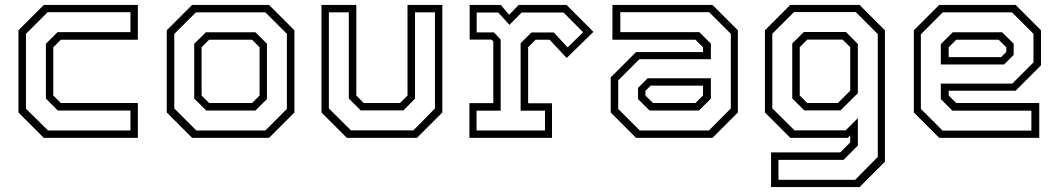

<svg xmlns="http://www.w3.org/2000/svg" viewBox="-20 -560 4304 780"><path d="M158 0 55 -103V-437L158 -540H540V-398.5H227L196.5 -368V-172L227 -141.5H540V0ZM175 -30H510V-111H215L166.5 -159.5V-382.5L214 -429.5H510V-510.5H173.5L85.5 -422.5V-118.5Z M760.5 0 657.5 -103V-437L760.5 -540H1073L1176 -437V-103L1073 0ZM777.5 -30H1058L1145.5 -117.5V-422.5L1058 -510H776L688 -422V-119.5ZM818 -111 769 -159.5V-382L816.5 -429H1017.5L1064.5 -382.5V-157.5L1017.5 -111ZM829.5 -141.5H1004L1034.5 -172V-368L1004 -398.5H829.5L799 -368V-172Z M1389 0 1286 -103V-540H1427.5V-172L1458 -141.5H1605L1635.5 -172V-540H1777V-103L1674 0ZM1405.5 -30.5H1659.5L1747 -119.5V-510H1666V-159.5L1619 -111.5H1445.5L1397 -159.5V-510H1316V-119.5Z M1887 0V-141H1984V-391.5L1976.5 -399H1888V-540H2014.5L2048.5 -500L2087 -540H2281.5L2391 -430.5L2282 -324.5L2213 -398.5H2156L2125.5 -368V-140.5H2222.5V0ZM1916 -30H2194V-110.5H2095V-384.5L2139 -428H2230L2286 -367.5L2349 -429L2269.5 -509H2099L2049.5 -459L2004.5 -509H1916.5V-428.5H1986.5L2014 -399V-110.5H1916Z M2564 0 2461 -103V-245.5L2564 -348.5H2836V-368L2805.5 -398.5H2468V-540H2874.5L2977.5 -437V-103L2874.5 0ZM2619 -111 2572 -157.5V-203L2611 -242H2868V-159.5L2819.5 -111ZM2579 -30H2860L2949 -119.5V-422.5L2861 -510.5H2500V-429.5H2821L2868 -382.5V-319.5H2577.5L2491.5 -233.5V-117.5ZM2633 -141.5H2805.5L2836 -172V-212H2623L2602 -191V-172Z M3112.5 200V59H3393.5L3434 18.5V-10L3424 0H3190.5L3087.5 -103V-437L3190.5 -540H3472L3575 -437V97L3472 200ZM3142.5 170.5H3454L3546 77.5V-421.5L3456.5 -511H3205.5L3117.5 -423V-120L3207.5 -30.5H3415.5L3465 -80V31.5L3407 89.5H3142.5ZM3247.5 -111.5 3198.5 -160V-383.5L3245.5 -430H3416.5L3465 -381.5V-181.5L3394.5 -111.5ZM3259.5 -141.5H3384L3434 -191.5V-368.5L3403 -399H3259.5L3229 -368.5V-172Z M4106 -540 4209 -437V-294.5L4106 -191.5H3834V-172L3864.5 -141.5H4202V0H3795.5L3692.5 -103V-437L3795.5 -540ZM4051 -429 4098 -382.5V-337L4059 -298H3802V-380.5L3850.5 -429ZM4091 -510H3810L3721 -420.5V-117.5L3809 -29.5H4170V-110.5H3849L3802 -157.5V-220.5H4092.5L4178.5 -306.5V-422.5ZM4037 -398.5H3864.5L3834 -368V-328H4047L4068 -349V-368Z"/></svg>

Font: Tourney Light
Style: Regular
Weight: 300
Version: Version 1.015